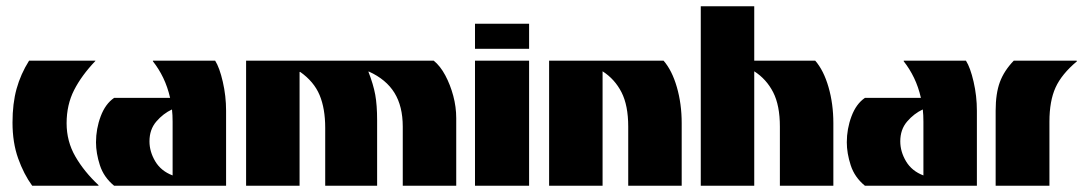

<svg xmlns="http://www.w3.org/2000/svg" viewBox="-20 -594 3464 614"><path d="M83 0Q56 -37 38 -87.5Q20 -138 20 -202Q20 -263 33 -310Q46 -357 73 -400H285V-399Q241 -353 217 -306Q193 -259 193 -200Q193 -142 221 -93.5Q249 -45 295 -2V0Z M345 0Q312 -27 299.5 -65.5Q287 -104 287 -139Q287 -182 302 -222Q317 -262 345 -281H524Q516 -316 502 -345Q488 -374 469 -398V-400H668Q682 -378 692.5 -332.5Q703 -287 703 -240V0ZM532 -33V-205Q532 -216 531.5 -225.5Q531 -235 530 -244Q502 -231 480 -205.5Q458 -180 458 -142Q458 -109 476.5 -78Q495 -47 532 -33Z M767 0V-400H1367Q1388 -383 1404 -353Q1420 -323 1429.5 -287.5Q1439 -252 1439 -216V0H1268V-189Q1268 -254 1241.5 -297Q1215 -340 1160 -365H1158Q1174 -324 1180 -291Q1186 -258 1186 -209V0H1020V-185Q1020 -247 1002 -290Q984 -333 940 -364H938V0Z M1499 -438V-518H1672V-438ZM1499 0V-400H1672V0Z M1736 0V-400H2102Q2129 -369 2144.5 -315.5Q2160 -262 2160 -200V0H1989V-189Q1989 -257 1967.5 -299Q1946 -341 1907 -366V0Z M2221 0V-574H2392V-400H2587Q2614 -369 2629.5 -315.5Q2645 -262 2645 -200V0H2474V-189Q2474 -257 2452.5 -299Q2431 -341 2392 -366V0Z M2746 0Q2713 -27 2700.5 -65.5Q2688 -104 2688 -139Q2688 -182 2703 -222Q2718 -262 2746 -281H2925Q2917 -316 2903 -345Q2889 -374 2870 -398V-400H3069Q3083 -378 3093.5 -332.5Q3104 -287 3104 -240V0ZM2933 -33V-205Q2933 -216 2932.5 -225.5Q2932 -235 2931 -244Q2903 -231 2881 -205.5Q2859 -180 2859 -142Q2859 -109 2877.5 -78Q2896 -47 2933 -33Z M3164 0V-240Q3164 -295 3177.5 -331.5Q3191 -368 3222 -400H3423L3424 -398Q3375 -357 3355.5 -314Q3336 -271 3336 -205V0Z"/></svg>

Font: Tac One
Style: Regular
Weight: 400
Designer: Oluseyi Olusanya, David Udoh, Eyiyemi Adegbite, Mirko Velimirović
Version: Version 1.003; ttfautohint (v1.8.4.7-5d5b)